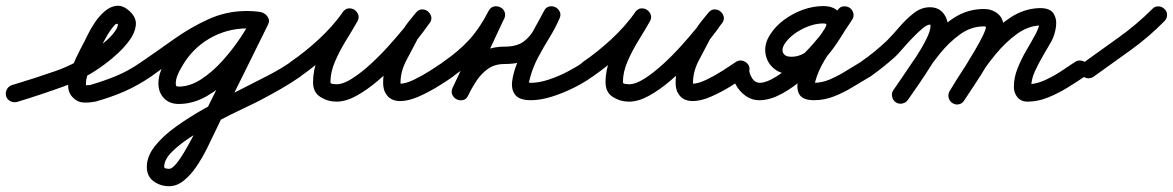

<svg xmlns="http://www.w3.org/2000/svg" viewBox="-48 -316 4050 663"><path d="M11 36Q-1 39 -12 33.5Q-23 28 -27 16Q-30 4 -24.5 -7Q-19 -18 -7 -22Q70 -45 144.5 -71Q219 -97 284 -147Q303 -161 323.5 -179.5Q344 -198 356 -219Q356 -221 358 -226Q360 -231 359 -232Q359 -232 359 -232Q359 -232 359 -232Q355 -237 347.5 -229Q340 -221 331.5 -208.5Q323 -196 317 -184.5Q311 -173 309 -170Q299 -148 284 -121.5Q269 -95 258 -68.5Q247 -42 249 -19Q249 -18 247 -20Q245 -22 246 -22Q255 -21 267 -23Q267 -23 266 -23Q265 -23 265 -23Q313 -37 355 -54.5Q397 -72 440 -102Q440 -102 440 -102Q440 -102 440 -102Q450 -109 462.5 -106.5Q475 -104 482 -94Q489 -84 486.5 -71.5Q484 -59 474 -52Q427 -20 381 0Q335 20 281 35Q281 35 280 35Q279 35 279 35Q260 39 240 38Q220 37 205 22Q186 4 187.5 -24.5Q189 -53 201.5 -85Q214 -117 229.5 -146Q245 -175 255 -196Q264 -215 279 -237.5Q294 -260 313.5 -277Q333 -294 355.5 -296Q378 -298 401 -276Q401 -276 401 -276Q401 -276 401 -276Q424 -254 421 -228.5Q418 -203 400 -178Q382 -153 359 -132Q336 -111 320 -99Q251 -46 172 -17.5Q93 11 11 36Q11 36 11 36Q11 36 11 36Z M432 -60Q425 -70 427.5 -82Q430 -94 440 -102Q494 -139 551.5 -180Q609 -221 671.5 -249.5Q734 -278 803 -278Q815 -278 826 -277Q837 -276 849 -275Q863 -273 869.5 -262.5Q876 -252 874 -241Q873 -230 864 -221.5Q855 -213 841 -215Q824 -218 807 -218Q735 -218 674.5 -182.5Q614 -147 579 -84Q572 -73 565.5 -57.5Q559 -42 559 -28Q559 -22 560.5 -19.5Q562 -17 569 -17Q608 -17 647 -42.5Q686 -68 720.5 -106.5Q755 -145 782 -185.5Q809 -226 823 -256Q830 -270 841.5 -272.5Q853 -275 863 -270Q873 -265 878.5 -254Q884 -243 877 -230Q839 -152 800.5 -75Q762 2 724 79Q724 79 724 80Q723 80 723 80Q712 102 697.5 133Q683 164 666 198Q649 232 629 261Q609 290 585.5 308.5Q562 327 536 327Q506 327 482.5 310Q459 293 459 260Q459 224 486.5 189Q514 154 560 121Q606 88 661.5 57Q717 26 773 -2Q829 -30 877 -55Q925 -80 956 -102Q966 -109 978 -106.5Q990 -104 998 -94Q1005 -84 1002.5 -72Q1000 -60 990 -52Q957 -29 922 -9Q887 11 851 30Q830 41 790.5 59.5Q751 78 704.5 102.5Q658 127 615.5 154Q573 181 546 208Q519 235 519 260Q519 265 526 266Q533 267 536 267Q546 267 560.5 249.5Q575 232 591 204.5Q607 177 622.5 147Q638 117 650.5 91Q663 65 671 52Q671 52 670 52Q670 53 670 53Q708 -25 746.5 -102Q785 -179 823 -256Q830 -270 841.5 -272.5Q853 -275 863 -270Q873 -265 878.5 -254Q884 -243 877 -230Q858 -190 826.5 -143Q795 -96 754 -53.5Q713 -11 666 16Q619 43 569 43Q537 43 518 23Q499 3 499 -28Q499 -50 507.5 -72Q516 -94 526 -113Q569 -191 644 -234.5Q719 -278 807 -278Q828 -278 849 -275Q864 -273 870 -262.5Q876 -252 875 -241Q873 -230 864.5 -221.5Q856 -213 841 -215Q832 -216 822.5 -217Q813 -218 803 -218Q757 -218 713.5 -202Q670 -186 629 -160.5Q588 -135 549 -106.5Q510 -78 474 -52Q464 -45 452 -47.5Q440 -50 432 -60Z M947 -60Q940 -70 942.5 -82.5Q945 -95 955 -102Q1006 -137 1053 -180.5Q1100 -224 1136 -274Q1144 -286 1155.5 -287Q1167 -288 1176 -282Q1185 -276 1189 -265.5Q1193 -255 1186 -242Q1169 -212 1147 -176.5Q1125 -141 1109 -104Q1093 -67 1093 -32Q1093 -27 1102 -26Q1111 -25 1114 -25Q1137 -25 1167.5 -44.5Q1198 -64 1231 -94Q1264 -124 1294.5 -158Q1325 -192 1349.5 -222Q1374 -252 1387 -270Q1395 -282 1407 -282.5Q1419 -283 1428 -276Q1437 -269 1440.5 -257.5Q1444 -246 1434 -234Q1424 -222 1413.5 -209Q1403 -196 1395 -182Q1395 -182 1395 -182Q1395 -183 1395 -183Q1377 -148 1356 -109Q1335 -70 1335 -30Q1335 -25 1336 -24Q1336 -24 1335 -24Q1335 -25 1335 -25Q1338 -19 1335 -20.5Q1332 -22 1330.5 -24.5Q1329 -27 1334 -27Q1353 -27 1382 -41Q1411 -55 1439 -73Q1467 -91 1483 -102Q1483 -102 1483 -102Q1483 -102 1483 -102Q1493 -109 1505 -106.5Q1517 -104 1525 -94Q1532 -84 1529.5 -72Q1527 -60 1517 -52Q1496 -37 1463.5 -17Q1431 3 1396.5 18Q1362 33 1334 33Q1298 33 1283 5Q1283 5 1283 4Q1282 4 1282 4Q1275 -11 1275 -30Q1275 -79 1297.5 -124Q1320 -169 1343 -211Q1343 -211 1343 -212Q1343 -212 1343 -212Q1352 -228 1364 -242.5Q1376 -257 1388 -272Q1397 -283 1408.5 -283.5Q1420 -284 1429 -277Q1438 -270 1441 -259Q1444 -248 1435 -236Q1418 -211 1390.5 -176.5Q1363 -142 1328.5 -105.5Q1294 -69 1256.5 -37Q1219 -5 1182.5 15Q1146 35 1114 35Q1084 35 1058.5 19Q1033 3 1033 -32Q1033 -74 1049.5 -115.5Q1066 -157 1090 -196.5Q1114 -236 1134 -272Q1141 -284 1153 -285Q1165 -286 1174 -280Q1184 -273 1188.5 -262Q1193 -251 1184 -240Q1145 -185 1094.5 -137.5Q1044 -90 989 -52Q979 -45 966.5 -47.5Q954 -50 947 -60Z M1474 -60Q1467 -70 1469.5 -82.5Q1472 -95 1482 -102Q1536 -139 1572.5 -179Q1609 -219 1639 -278Q1646 -291 1657.5 -293.5Q1669 -296 1679 -291Q1689 -287 1694 -276Q1699 -265 1693 -252Q1662 -186 1631 -119.5Q1600 -53 1569 13Q1563 26 1551.5 28.5Q1540 31 1529 26Q1519 22 1514 11Q1509 0 1515 -13Q1534 -51 1558 -83.5Q1582 -116 1615 -135.5Q1648 -155 1695 -155Q1736 -155 1759.5 -172Q1783 -189 1798 -217.5Q1813 -246 1831 -279Q1837 -291 1848.5 -293.5Q1860 -296 1870 -291Q1880 -286 1885 -275.5Q1890 -265 1884 -252Q1869 -218 1849 -185.5Q1829 -153 1811 -119.5Q1793 -86 1783 -50Q1780 -36 1778.5 -33Q1777 -30 1785 -30Q1813 -30 1846.5 -41Q1880 -52 1911.5 -68.5Q1943 -85 1966 -101Q1976 -109 1988 -107Q2000 -105 2007 -94Q2015 -84 2013 -72Q2011 -60 2000 -53Q1973 -33 1935.5 -14Q1898 5 1858.5 17.5Q1819 30 1785 30Q1746 30 1731.5 12Q1717 -6 1720.5 -35Q1724 -64 1738 -99Q1752 -134 1770.5 -168.5Q1789 -203 1805.5 -232Q1822 -261 1830 -277Q1836 -290 1847.5 -292.5Q1859 -295 1869 -290Q1880 -285 1885 -274Q1890 -263 1883 -250Q1860 -207 1838 -171.5Q1816 -136 1783 -115.5Q1750 -95 1695 -95Q1661 -95 1638 -79Q1615 -63 1598.5 -38.5Q1582 -14 1569 13Q1563 27 1551 29.5Q1539 32 1529 27Q1519 22 1514 11.5Q1509 1 1515 -13Q1546 -79 1577 -145Q1608 -211 1639 -277Q1645 -291 1657 -293Q1669 -295 1679 -290Q1689 -285 1694 -274.5Q1699 -264 1693 -251Q1659 -185 1617.5 -139.5Q1576 -94 1516 -52Q1506 -45 1493.5 -47.5Q1481 -50 1474 -60Z M1957 -60Q1950 -70 1952.5 -82.5Q1955 -95 1965 -102Q2016 -137 2063 -180.5Q2110 -224 2146 -274Q2154 -286 2165.5 -287Q2177 -288 2186 -282Q2195 -276 2199 -265.5Q2203 -255 2196 -242Q2179 -212 2157 -176.5Q2135 -141 2119 -104Q2103 -67 2103 -32Q2103 -27 2112 -26Q2121 -25 2124 -25Q2147 -25 2177.5 -44.5Q2208 -64 2241 -94Q2274 -124 2304.5 -158Q2335 -192 2359.5 -222Q2384 -252 2397 -270Q2405 -282 2417 -282.5Q2429 -283 2438 -276Q2447 -269 2450.5 -257.5Q2454 -246 2444 -234Q2434 -222 2423.5 -209Q2413 -196 2405 -182Q2405 -182 2405 -182Q2405 -183 2405 -183Q2387 -148 2366 -109Q2345 -70 2345 -30Q2345 -25 2346 -24Q2346 -24 2345 -24Q2345 -25 2345 -25Q2348 -19 2345 -20.5Q2342 -22 2340.5 -24.5Q2339 -27 2344 -27Q2363 -27 2392 -41Q2421 -55 2449 -73Q2477 -91 2493 -102Q2493 -102 2493 -102Q2493 -102 2493 -102Q2503 -109 2515 -106.5Q2527 -104 2535 -94Q2542 -84 2539.5 -72Q2537 -60 2527 -52Q2506 -37 2473.5 -17Q2441 3 2406.5 18Q2372 33 2344 33Q2308 33 2293 5Q2293 5 2293 4Q2292 4 2292 4Q2285 -11 2285 -30Q2285 -79 2307.5 -124Q2330 -169 2353 -211Q2353 -211 2353 -212Q2353 -212 2353 -212Q2362 -228 2374 -242.5Q2386 -257 2398 -272Q2407 -283 2418.5 -283.5Q2430 -284 2439 -277Q2448 -270 2451 -259Q2454 -248 2445 -236Q2428 -211 2400.5 -176.5Q2373 -142 2338.5 -105.5Q2304 -69 2266.5 -37Q2229 -5 2192.5 15Q2156 35 2124 35Q2094 35 2068.5 19Q2043 3 2043 -32Q2043 -74 2059.5 -115.5Q2076 -157 2100 -196.5Q2124 -236 2144 -272Q2151 -284 2163 -285Q2175 -286 2184 -280Q2194 -273 2198.5 -262Q2203 -251 2194 -240Q2155 -185 2104.5 -137.5Q2054 -90 1999 -52Q1989 -45 1976.5 -47.5Q1964 -50 1957 -60Z M2479 -77Q2479 -89 2488 -98Q2497 -107 2509 -107Q2521 -107 2530 -98Q2539 -89 2539 -77Q2539 -62 2549 -46Q2559 -30 2577 -30Q2600 -31 2632.5 -51.5Q2665 -72 2698.5 -102.5Q2732 -133 2759 -163.5Q2786 -194 2798 -213Q2804 -224 2805.5 -229.5Q2807 -235 2795 -235Q2759 -235 2720 -214.5Q2681 -194 2661 -164Q2650 -146 2656.5 -133Q2663 -120 2684 -120Q2713 -120 2736 -137Q2759 -154 2778.5 -179.5Q2798 -205 2814 -232.5Q2830 -260 2844 -281Q2853 -293 2865 -294Q2877 -295 2886 -289Q2895 -283 2898.5 -271.5Q2902 -260 2894 -247Q2873 -214 2847 -179Q2821 -144 2799 -107.5Q2777 -71 2767 -34Q2766 -28 2766 -28Q2766 -28 2766 -24Q2766 -25 2764 -27Q2761 -31 2760 -30.5Q2759 -30 2763 -30Q2791 -30 2819.5 -42.5Q2848 -55 2875 -72Q2902 -89 2926 -103Q2926 -103 2926 -103Q2926 -103 2926 -103Q2936 -109 2948 -106Q2960 -103 2967 -92Q2973 -82 2970 -70Q2967 -58 2956 -51Q2927 -34 2896 -15Q2865 4 2831.5 17Q2798 30 2763 30Q2725 30 2713 11Q2701 -8 2708 -38.5Q2715 -69 2733 -105Q2751 -141 2773.5 -176.5Q2796 -212 2815.5 -239.5Q2835 -267 2844 -280Q2852 -293 2864 -294Q2876 -295 2886 -288Q2895 -282 2898.5 -270.5Q2902 -259 2894 -247Q2874 -218 2854 -185.5Q2834 -153 2810 -124.5Q2786 -96 2755 -78Q2724 -60 2684 -60Q2646 -60 2622.5 -81Q2599 -102 2595 -133.5Q2591 -165 2611 -196Q2629 -225 2659.5 -247.5Q2690 -270 2725 -282.5Q2760 -295 2795 -295Q2828 -295 2845.5 -277.5Q2863 -260 2863.5 -234Q2864 -208 2849 -183Q2832 -154 2801 -118.5Q2770 -83 2731.5 -49Q2693 -15 2653 7Q2613 29 2578 30Q2550 31 2527.5 15.5Q2505 0 2492 -25Q2479 -50 2479 -77Q2479 -77 2479 -77Q2479 -77 2479 -77Z M2916 -60Q2909 -70 2911.5 -82.5Q2914 -95 2924 -102Q2973 -136 3015 -176Q3034 -195 3057 -222Q3080 -249 3106.5 -270Q3133 -291 3163 -291Q3192 -291 3208.5 -271.5Q3225 -252 3225 -224Q3225 -200 3209 -165.5Q3193 -131 3169.5 -93.5Q3146 -56 3123.5 -23.5Q3101 9 3087 29Q3087 29 3087 29Q3087 29 3087 29Q3080 39 3067.5 41.5Q3055 44 3045 37Q3035 30 3032.5 17.5Q3030 5 3037 -5Q3047 -19 3068 -49Q3089 -79 3111.5 -113.5Q3134 -148 3149.5 -178.5Q3165 -209 3165 -224Q3165 -230 3165 -230.5Q3165 -231 3163 -231Q3153 -231 3136 -216.5Q3119 -202 3100 -182Q3081 -162 3065.5 -144Q3050 -126 3042 -119Q3003 -84 2958 -52Q2948 -45 2935.5 -47.5Q2923 -50 2916 -60ZM3087 29Q3080 39 3067.5 41.5Q3055 44 3045 37Q3035 30 3032.5 17.5Q3030 5 3037 -5Q3065 -45 3097 -93Q3129 -141 3166.5 -184.5Q3204 -228 3249.5 -256.5Q3295 -285 3350 -285Q3377 -285 3397 -269Q3417 -253 3417 -225Q3417 -203 3401 -168.5Q3385 -134 3362.5 -95.5Q3340 -57 3317.5 -23.5Q3295 10 3282 30Q3282 30 3282 30Q3282 30 3282 30Q3275 41 3263 43.5Q3251 46 3241 39Q3230 32 3227.5 20Q3225 8 3232 -2Q3239 -13 3253.5 -36Q3268 -59 3285.5 -87.5Q3303 -116 3319.5 -144Q3336 -172 3346.5 -194Q3357 -216 3357 -225Q3357 -225 3357 -224Q3359 -222 3355.5 -223.5Q3352 -225 3350 -225Q3306 -225 3268 -198Q3230 -171 3197 -130Q3164 -89 3136.5 -46Q3109 -3 3087 29Q3087 29 3087 29Q3087 29 3087 29ZM3282 30Q3276 41 3264 44Q3252 47 3241 40Q3231 34 3228 22Q3225 10 3231 -1Q3254 -40 3286 -88.5Q3318 -137 3357 -181.5Q3396 -226 3442 -256Q3488 -286 3540 -288Q3577 -289 3589.5 -270Q3602 -251 3598.5 -224Q3595 -197 3583 -174Q3570 -151 3554 -124Q3538 -97 3525.5 -69.5Q3513 -42 3513 -16Q3513 -14 3510.5 -18Q3508 -22 3504 -24Q3503 -24 3501 -24.5Q3499 -25 3500 -25Q3528 -25 3557.5 -38Q3587 -51 3614.5 -69Q3642 -87 3664 -102Q3674 -109 3686.5 -106.5Q3699 -104 3706 -94Q3713 -84 3710.5 -71.5Q3708 -59 3698 -52Q3670 -33 3637.5 -13Q3605 7 3570 21Q3535 35 3500 35Q3478 35 3465.5 20Q3453 5 3453 -16Q3453 -48 3466 -80.5Q3479 -113 3497 -143.5Q3515 -174 3530 -202Q3533 -209 3536.5 -217Q3540 -225 3541 -232Q3541 -234 3541 -234Q3545 -229 3546 -228.5Q3547 -228 3542 -228Q3501 -226 3462.5 -198Q3424 -170 3389.5 -128Q3355 -86 3328 -43.5Q3301 -1 3282 30Q3282 30 3282 30Q3282 30 3282 30Z M3687 -58Q3679 -68 3681 -80.5Q3683 -93 3694 -100Q3754 -143 3816 -187.5Q3878 -232 3931 -285Q3931 -285 3931 -285Q3931 -285 3931 -285Q3939 -294 3951.5 -294Q3964 -294 3973 -285Q3982 -277 3982 -264.5Q3982 -252 3973 -243Q3919 -188 3855 -142Q3791 -96 3728 -51Q3718 -44 3706 -46Q3694 -48 3687 -58Z"/></svg>

Font: FRB American Cursive Guidelines
Style: Bold Italic
Weight: 700
Italic angle: -25°
Version: Version 2.0;Modular Font Editor K font №1